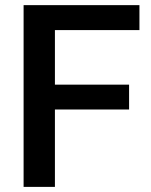

<svg xmlns="http://www.w3.org/2000/svg" viewBox="-20 -731 591 751"><path d="M484.9 -399.9V-302.7H194.8V0H72.3V-710.9H525.4V-613.3H194.8V-399.9Z"/></svg>

Font: Vazirmatn RD Medium
Style: Regular
Weight: 500
Designer: Saber Rastikerdar
Foundry: Saber Rastikerdar
Version: Version 33.003